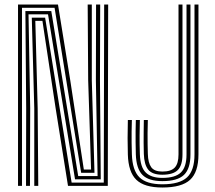

<svg xmlns="http://www.w3.org/2000/svg" viewBox="-20 -820 950 847"><path d="M59.5 0V-800H235.8L290.2 -464L349.8 -72.2H381.8L369 -465.5L366.8 -800H385V-465.5L396.8 -57.8H338L220.8 -785.5H77V0ZM94.8 0 95.5 -342 92 -771.2H206.2L325 -43.2H410.5L403 -465.5L403.8 -800H422L421 -465.5L424.5 -29H311L191.8 -756.8H105.8L113.2 -342L112.2 0ZM131.2 0V-342L120.2 -742.2H179L296 -14.5H437.8L439.5 -800H457.2L455.5 0H280L225 -345L167.2 -727.8H135.8L146.2 -342L148.8 0ZM696.2 7.2Q616.8 7.2 581.5 -26.8Q546.2 -60.8 544 -138.8Q543 -175 542.9 -210.2Q542.8 -245.5 544 -290.5H561.8Q561 -264 560.6 -239.6Q560.2 -215.2 560.6 -190.8Q561 -166.2 561.8 -139.2Q564 -68.5 595.1 -37.8Q626.2 -7 696.2 -7Q772.2 -7 805.1 -37.6Q838 -68.2 838 -138.8V-800H855.5V-138.8Q855.5 -60.8 818.6 -26.8Q781.8 7.2 696.2 7.2ZM696.2 -21Q635.5 -21 608.4 -48.5Q581.2 -76 579.2 -139.5Q578.5 -168.5 578.2 -193.6Q578 -218.8 578.2 -242.4Q578.5 -266 579.2 -290.5H597Q596 -258 595.8 -221.4Q595.5 -184.8 597 -140.5Q599 -82.2 623.1 -58.8Q647.2 -35.2 696.2 -35.2Q753.2 -35.2 778 -59.2Q802.8 -83.2 802.8 -138.8V-800H820.2V-138.8Q820.2 -75.8 791.5 -48.4Q762.8 -21 696.2 -21ZM696.2 -49.2Q651.8 -49.2 633.9 -71.6Q616 -94 614.5 -141Q613.8 -167.2 613.6 -190.4Q613.5 -213.5 613.8 -237.8Q614 -262 614.5 -290.5H632.2Q631.2 -258.8 631 -232.8Q630.8 -206.8 631.2 -184.5Q631.8 -162.2 632.2 -141Q633.2 -102 647 -82.6Q660.8 -63.2 696.2 -63.2Q734.5 -63.2 751 -80.9Q767.5 -98.5 767.5 -138.8V-800H785V-138.8Q785 -90.8 764.4 -70Q743.8 -49.2 696.2 -49.2Z"/></svg>

Font: Big Shoulders Inline Text Thin Medium
Style: Regular
Weight: 500
Version: Version 2.002